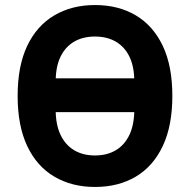

<svg xmlns="http://www.w3.org/2000/svg" viewBox="-20 -730 754 762"><path d="M357 12Q265 12 195.5 -29Q126 -70 88 -150.5Q50 -231 50 -349Q50 -468 88 -548Q126 -628 195.5 -669Q265 -710 357 -710Q450 -710 519 -669Q588 -628 626 -548Q664 -468 664 -349Q664 -231 626 -150.5Q588 -70 519 -29Q450 12 357 12ZM357 -113Q405 -113 440 -134Q475 -155 494 -195.5Q513 -236 513 -296V-326L558 -285H156L201 -326V-294Q201 -236 220 -195.5Q239 -155 274 -134Q309 -113 357 -113ZM357 -585Q309 -585 274 -564.5Q239 -544 220 -504.5Q201 -465 201 -406V-379L156 -419H558L513 -379V-406Q513 -465 494 -504.5Q475 -544 440 -564.5Q405 -585 357 -585Z"/></svg>

Font: IBM Plex Sans Var
Style: Regular
Weight: 400
Designer: Mike Abbink, Paul van der Laan, Pieter van Rosmalen
Foundry: Bold Monday
Version: Version 3.000